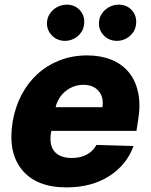

<svg xmlns="http://www.w3.org/2000/svg" viewBox="-20 -789 643 819"><path d="M34.1 -270.6Q44.4 -331.3 71.2 -383Q98 -434.7 138.8 -472.3Q179.7 -509.9 233.5 -531.2Q287.3 -552.6 351.6 -552.6Q409.4 -552.6 454.9 -534.3Q500.4 -516 529.5 -480.6Q558.6 -445.3 569.4 -393.3Q580.3 -341.3 568.9 -274.1L562.1 -230.8H198.9L197.8 -224.4Q188.9 -171.2 212 -143.1Q235.1 -115.1 287.3 -115.1Q321.7 -115.1 349.1 -129.1Q376.4 -143.1 391.3 -170.8L549.7 -166.2Q520.6 -85.9 446 -38Q371.1 10.3 263.1 10.3Q134.9 10.3 73.5 -65Q12.4 -140.3 34.1 -270.6ZM403.1 -702.4Q405.5 -717 413.4 -729.2Q421.2 -741.5 432.4 -750.4Q443.5 -759.2 457.4 -764.2Q471.2 -769.2 485.4 -769.2Q522.4 -769.2 544 -743.6Q565.7 -717.7 559.7 -681.8Q557.9 -667.3 550.4 -655Q543 -642.8 532 -633.7Q521 -624.6 507.3 -619.7Q493.6 -614.7 479.4 -614.7Q442.8 -614.7 420.1 -640.6Q397.4 -666.9 403.1 -702.4ZM181.5 -702.4Q183.9 -717 191.8 -729.2Q199.6 -741.5 210.8 -750.4Q221.9 -759.2 235.8 -764.2Q249.6 -769.2 263.8 -769.2Q300.8 -769.2 322.4 -743.6Q344.1 -717.7 338.1 -681.8Q336.3 -667.3 328.8 -655Q321.4 -642.8 310.4 -633.7Q299.4 -624.6 285.7 -619.7Q272 -614.7 257.8 -614.7Q221.6 -614.7 198.5 -641Q175.8 -666.9 181.5 -702.4ZM217.3 -331.7H416.9Q423.7 -373.6 400.9 -400.6Q378.2 -427.2 335.6 -427.2Q314.3 -427.2 294.9 -420.1Q275.6 -413 259.8 -400.2Q244 -387.4 233 -370Q221.9 -352.6 217.3 -331.7Z"/></svg>

Font: Inter P Extra Bold
Style: Italic
Weight: 800
Italic angle: 9.39999°
Designer: Rasmus Andersson
Foundry: rsms
Version: Version 3.018;git-588b23468